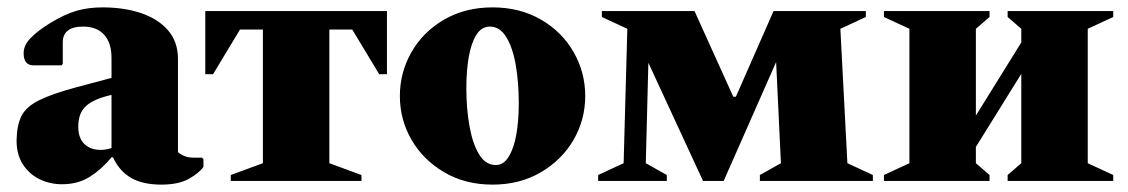

<svg xmlns="http://www.w3.org/2000/svg" viewBox="-20 -490 3055 520"><path d="M148 9Q115 9 86.5 -5Q58 -19 41 -46.5Q24 -74 25 -113Q26 -152 38.5 -176.5Q51 -201 86 -218.5Q121 -236 188 -254L282 -279V-333Q282 -374 262 -396Q242 -418 205 -418Q150 -418 150 -375V-317L147 -313H71Q44 -313 44 -346Q44 -368 64 -388Q84 -408 115 -427Q156 -452 188 -461Q220 -470 258 -470Q316 -470 362 -454.5Q408 -439 435 -408Q462 -377 462 -330V-78Q470 -71 480.5 -67Q491 -63 505 -63H527L531 -59V-38Q520 -22 492 -6Q464 10 417 10Q366 10 334.5 -8.5Q303 -27 286 -64H282Q257 -33 224.5 -12Q192 9 148 9ZM192 -147Q192 -116 208.5 -100Q225 -84 253 -84Q267 -84 282 -89V-233Q234 -222 213 -203Q192 -184 192 -147Z M536 -289V-460H1028V-289H1007L934 -410H872V-48L959 -16V0H605V-16L692 -48V-410H630L557 -289Z M1314 10Q1240 10 1183 -23.5Q1126 -57 1094.5 -111.5Q1063 -166 1063 -230Q1063 -294 1094.5 -349Q1126 -404 1183 -437Q1240 -470 1314 -470Q1388 -470 1445 -437Q1502 -404 1533.5 -349Q1565 -294 1565 -230Q1565 -166 1533.5 -111.5Q1502 -57 1445 -23.5Q1388 10 1314 10ZM1323 -43Q1344 -43 1358 -66Q1372 -89 1378.5 -126.5Q1385 -164 1385 -210Q1385 -266 1377 -313Q1369 -360 1351.5 -389Q1334 -418 1307 -418Q1284 -418 1270 -395.5Q1256 -373 1249.5 -335.5Q1243 -298 1243 -251Q1243 -196 1251.5 -148.5Q1260 -101 1277.5 -72Q1295 -43 1323 -43Z M1679 -412 1610 -444V-460H1861L1966 -228H1973L2075 -460H2325V-444L2256 -412L2275 -48L2344 -16V0H2038V-16L2095 -48L2082 -322L1940 0H1884L1736 -320L1729 -48L1786 -16V0H1600V-16L1669 -48Z M2443 -412 2374 -444V-460H2660V-444L2623 -412V-177L2746 -375V-412L2709 -444V-460H2995V-444L2926 -412V-48L2995 -16V0H2709V-16L2746 -48V-290L2623 -92V-48L2660 -16V0H2374V-16L2443 -48Z"/></svg>

Font: Spectral ExtraBold
Style: Regular
Weight: 800
Designer: Jean-Baptiste Levee
Foundry: Production Type
Version: Version 2.001